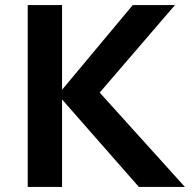

<svg xmlns="http://www.w3.org/2000/svg" viewBox="-20 -735 771 755"><path d="M224 0H89V-715H224V-382L502 -715H668L372 -371L707 0H526L224 -344Z"/></svg>

Font: Wix Madefor Text
Style: Bold
Weight: 700
Designer: Dalton Maag Ltd
Foundry: Dalton Maag Ltd
Version: Version 3.100